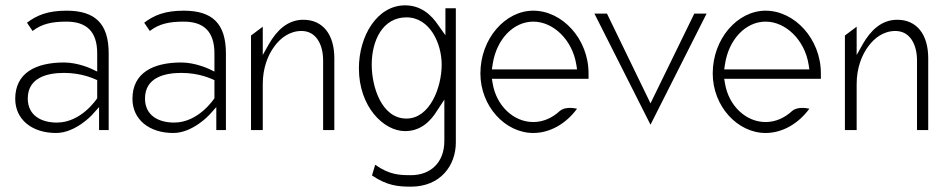

<svg xmlns="http://www.w3.org/2000/svg" viewBox="-20 -502 3549 719"><path d="M37 -132C37 -55 99 -4 190 -4C263 -4 325 -72 325 -72L351 -101V-15H387V-302C387 -414 336 -462 229 -462C159 -462 118 -445 81 -417L102 -386C137 -413 175 -421 229 -421C303 -421 344 -385 344 -302V-234L323 -244C323 -244 273 -268 220 -268C114 -268 37 -229 37 -132ZM84 -133C84 -211 156 -229 220 -229C288 -229 332 -207 344 -202V-134C341 -130 284 -43 193 -43C134 -43 84 -70 84 -133Z M476 -132C476 -55 538 -4 629 -4C702 -4 764 -72 764 -72L790 -101V-15H826V-302C826 -414 775 -462 668 -462C598 -462 557 -445 520 -417L541 -386C576 -413 614 -421 668 -421C742 -421 783 -385 783 -302V-234L762 -244C762 -244 712 -268 659 -268C553 -268 476 -229 476 -132ZM523 -133C523 -211 595 -229 659 -229C727 -229 771 -207 783 -202V-134C780 -130 723 -43 632 -43C573 -43 523 -70 523 -133Z M920 -15H964V-187C964 -247 983 -296 1008 -329C1030 -359 1064 -386 1109 -386C1164 -386 1190 -335 1190 -276V-15H1232V-284C1232 -373 1189 -428 1116 -428C1056 -428 1016 -387 987 -337L964 -296V-402L920 -369Z M1324 -246C1324 -103 1416 -11 1497 -11C1554 -11 1592 -46 1619 -91L1644 -129V26C1644 107 1592 154 1519 154C1477 154 1439 153 1385 115L1373 155C1429 193 1470 197 1519 197C1629 197 1687 118 1687 32V-471H1648V-370L1623 -405C1595 -448 1555 -482 1497 -482C1392 -482 1324 -367 1324 -246ZM1372 -260C1372 -350 1413 -437 1502 -437C1590 -437 1634 -339 1634 -260C1634 -175 1590 -58 1502 -58C1409 -58 1372 -177 1372 -260Z M1779 -227C1779 -104 1872 -4 1977 -4C2040 -4 2100 -39 2141 -95C2122 -99 2094 -101 2077 -87C2049 -61 2015 -45 1977 -45C1903 -45 1839 -106 1825 -189L1822 -207H2184V-227C2184 -357 2085 -462 1977 -462C1872 -462 1779 -357 1779 -227ZM1822 -242 1825 -262C1839 -354 1902 -421 1977 -421C2052 -421 2123 -353 2138 -261L2141 -242Z M2206 -451 2416 -35 2626 -451H2580L2416 -115L2253 -451Z M2649 -227C2649 -104 2742 -4 2847 -4C2910 -4 2970 -39 3011 -95C2992 -99 2964 -101 2947 -87C2919 -61 2885 -45 2847 -45C2773 -45 2709 -106 2695 -189L2692 -207H3054V-227C3054 -357 2955 -462 2847 -462C2742 -462 2649 -357 2649 -227ZM2692 -242 2695 -262C2709 -354 2772 -421 2847 -421C2922 -421 2993 -353 3008 -261L3011 -242Z M3144 -15H3188V-187C3188 -247 3207 -296 3232 -329C3254 -359 3288 -386 3333 -386C3388 -386 3414 -335 3414 -276V-15H3456V-284C3456 -373 3413 -428 3340 -428C3280 -428 3240 -387 3211 -337L3188 -296V-402L3144 -369Z"/></svg>

Font: Charger Sport
Style: HLNrw
Weight: 100
Designer: Jasper
Foundry: Cannot Into Space Fonts
Version: Version 1.1